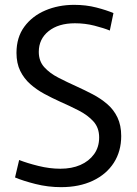

<svg xmlns="http://www.w3.org/2000/svg" viewBox="-20 -760 564 792"><path d="M232 12Q178 12 126.5 -1Q75 -14 42 -28L59 -100Q92 -87 138.5 -75.5Q185 -64 229 -64Q276 -64 311.5 -79.5Q347 -95 368 -124Q389 -153 389 -193Q389 -233 365.5 -259Q342 -285 305 -304Q268 -323 227 -341Q194 -356 162.5 -373Q131 -390 105 -413Q79 -436 63.5 -467.5Q48 -499 48 -542Q48 -606 80.5 -650Q113 -694 167 -717Q221 -740 286 -740Q335 -740 377.5 -729Q420 -718 448 -706L433 -634Q409 -644 370 -654Q331 -664 289 -664Q221 -664 180.5 -631.5Q140 -599 140 -546Q140 -508 162.5 -483Q185 -458 221 -439.5Q257 -421 297 -403Q330 -388 362.5 -371Q395 -354 422 -331Q449 -308 464.5 -275.5Q480 -243 480 -199Q480 -136 449.5 -88.5Q419 -41 363 -14.5Q307 12 232 12Z"/></svg>

Font: Murecho Thin
Style: Regular
Weight: 400
Version: Version 1.010